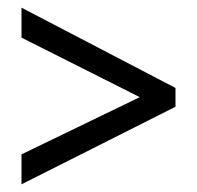

<svg xmlns="http://www.w3.org/2000/svg" viewBox="-20 -607 513 500"><path d="M36 -205 344 -354 36 -509V-587L437 -378V-329L36 -127Z"/></svg>

Font: Noto Sans Hebrew Condensed
Style: Regular
Weight: 400
Width: 3
Designer: Monotype Design Team
Foundry: Monotype Imaging Inc.
Version: Version 2.004; ttfautohint (v1.8.4.7-5d5b)